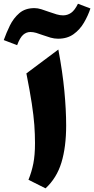

<svg xmlns="http://www.w3.org/2000/svg" viewBox="-111 -1005 506 1032"><path d="M74.2 -961.4Q91.8 -961.4 111.1 -955.3Q130.4 -949.2 153.3 -940.9Q175.3 -933.1 193.6 -927.7Q211.9 -922.4 228 -922.4Q251.5 -922.4 271 -935.8Q290.5 -949.2 308.1 -984.9L375 -959.5Q362.3 -920.9 340.3 -883.3Q318.4 -845.7 284.4 -821.3Q250.5 -796.9 201.2 -796.9Q181.2 -796.9 160.6 -802.7Q140.1 -808.6 118.7 -816.4Q99.6 -823.7 83.3 -828.4Q66.9 -833 52.2 -833Q30.8 -833 13.4 -817.9Q-3.9 -802.7 -19 -762.2L-90.8 -789.6Q-77.1 -828.1 -57.9 -867.7Q-38.6 -907.2 -7.1 -934.3Q24.4 -961.4 74.2 -961.4ZM202.6 -738.8Q225.1 -619.1 234.9 -516.8Q244.6 -414.6 244.6 -330.1Q244.6 -214.8 219.2 -131.3Q193.8 -47.9 133.8 7.3L42 -38.6Q59.1 -80.6 68.1 -125.7Q77.1 -170.9 77.1 -235.8Q77.1 -283.7 73.5 -333.5Q69.8 -383.3 59.8 -449Q49.8 -514.6 30.8 -610.4Z"/></svg>

Font: Pinar-FD ExtraBold
Style: Regular
Weight: 800
Designer: Amin Abedi
Version: Version 3.000